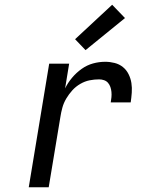

<svg xmlns="http://www.w3.org/2000/svg" viewBox="-20 -788 640 808"><path d="M101 0 187 -520H271L254 -416Q265 -439 283 -460.5Q301 -482 323.5 -498Q346 -514 371.5 -521Q397 -528 423 -528Q443 -528 462.5 -523Q482 -518 497 -506Q512 -494 521 -476Q530 -458 533 -438.5Q536 -419 534.5 -398Q533 -377 530 -357H446Q448 -368 449 -379Q450 -390 449 -401Q448 -412 444.5 -422Q441 -432 434.5 -439.5Q428 -447 418 -450.5Q408 -454 397 -454Q377 -454 357 -450Q337 -446 318 -435Q299 -424 284.5 -408Q270 -392 259 -373.5Q248 -355 242.5 -335Q237 -315 234 -295L185 0ZM340 -577 296 -623 452 -768 506 -712Z"/></svg>

Font: Iosevka Extended
Style: Italic
Weight: 400
Width: 7
Italic angle: -9°
Monospace: yes
Designer: Belleve Invis
Foundry: Belleve Invis
Version: Version 32.5.0; ttfautohint (v1.8.4)